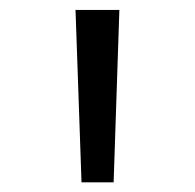

<svg xmlns="http://www.w3.org/2000/svg" viewBox="-20 -843 397 391"><path d="M146 -471.7 133.8 -822.8H223.1L211.4 -471.7Z"/></svg>

Font: HaufeMerriweatherSansLt
Style: Regular
Weight: 300
Designer: Eben Sorkin
Foundry: Eben Sorkin
Version: Version 1.56